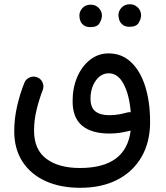

<svg xmlns="http://www.w3.org/2000/svg" viewBox="-20 -621 772 895"><path d="M532.2 -550.8Q532.2 -569.8 546.6 -585.4Q561 -601.1 584.5 -601.1Q600.6 -601.1 611.8 -594.2Q623 -587.4 629.4 -577.6Q637.7 -563.5 637.7 -550.3Q637.7 -533.7 626.7 -514.9Q615.7 -496.1 584.5 -496.1Q563 -496.1 551.8 -505.6Q540.5 -515.1 536.1 -527.3Q532.2 -539.1 532.2 -550.8ZM350.1 -548.8Q350.1 -568.4 364.5 -583.7Q378.9 -599.1 401.9 -599.1Q418 -599.1 429.2 -592.5Q440.4 -585.9 446.8 -575.7Q455.1 -563.5 455.1 -548.3Q455.1 -532.2 444.3 -513.4Q433.6 -494.6 401.9 -494.6Q380.9 -494.6 369.4 -503.9Q357.9 -513.2 354 -525.4Q350.1 -535.6 350.1 -548.8ZM46.4 -9.3Q46.4 -68.4 59.8 -126.2Q73.2 -184.1 93.3 -234.4Q100.1 -252.4 118.2 -260Q136.2 -267.6 153.3 -260.7Q170.9 -253.9 178.5 -236.3Q186 -218.8 179.2 -201.2Q163.1 -160.2 150.9 -110.8Q138.7 -61.5 138.7 -12.2Q138.7 76.7 196.3 119.4Q253.9 162.1 352.5 162.1Q567.9 162.1 588.9 -12.2Q564 -5.9 540 -2.2Q516.1 1.5 490.7 1.5Q406.7 1.5 362.5 -35.4Q318.4 -72.3 318.4 -149.4Q318.4 -211.9 340.1 -262.2Q361.8 -312.5 399.9 -342.3Q438 -372.1 486.3 -372.1Q547.4 -372.1 590.6 -331.5Q633.8 -291 656.7 -219Q679.7 -147 679.7 -52.2Q679.7 40.5 640.4 109.4Q601.1 178.2 528.1 216.3Q455.1 254.4 353.5 254.4Q261.2 254.4 192.1 222.9Q123 191.4 84.7 132.3Q46.4 73.2 46.4 -9.3ZM401.9 -161.1Q401.9 -120.1 424.3 -102.1Q446.8 -84 489.7 -84Q514.2 -84 534.9 -87.9Q555.7 -91.8 575.7 -97.2Q582.5 -98.6 589.4 -98.1Q583 -178.7 556.4 -229Q529.8 -279.3 487.3 -279.3Q450.2 -279.3 426 -244.6Q401.9 -210 401.9 -161.1Z"/></svg>

Font: Mikhak Medium
Style: Regular
Weight: 500
Designer: Amin Abedi
Version: Version 3.3